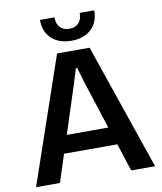

<svg xmlns="http://www.w3.org/2000/svg" viewBox="-99 -1013 925 1093"><g transform="rotate(-10 364.0 -467.0)"><path d="M20 0 270 -729H458L708 0H570L518 -160H210L158 0ZM207 -934H291Q291 -896 310.5 -875.5Q330 -855 364 -855Q398 -855 417.5 -875.5Q437 -896 437 -934H521Q521 -865 478.5 -825.5Q436 -786 364 -786Q292 -786 249.5 -825.5Q207 -865 207 -934ZM244 -263H484L396 -535L368 -628H361L332 -535Z"/></g></svg>

Font: Mona Sans SemiBold
Style: Regular
Weight: 600
Designer: Deni Anggara
Foundry: GitHub
Version: Version 2.000;Glyphs 3.2.3 (3260)